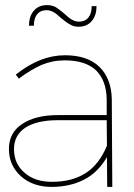

<svg xmlns="http://www.w3.org/2000/svg" viewBox="-20 -734 526 754"><path d="M401 0H421L419 -345C418 -398 402 -440 371 -471C339 -502 294 -517 235 -517C170 -517 106 -492 42 -441L54 -425C84 -448 114 -466 143 -479C172 -491 202 -497 235 -497C288 -497 329 -484 357 -458C384 -431 398 -394 399 -345V-282H207C148 -282 101 -270 67 -247C32 -224 15 -191 15 -149C15 -106 31 -70 62 -42C93 -14 134 0 183 0C231 0 274 -10 311 -29C348 -48 377 -78 400 -117ZM316 -54C280 -31 236 -20 184 -20C139 -20 103 -32 76 -56C49 -79 35 -110 35 -149C35 -185 50 -213 80 -233C110 -252 152 -262 207 -262H399L400 -162C380 -113 352 -77 316 -54ZM340 -651C353 -666 359 -685 359 -710H340C340 -691 336 -676 327 -665C318 -654 306 -649 290 -649C280 -649 271 -652 262 -657C253 -662 244 -670 233 -680C220 -691 208 -700 199 -706C189 -711 178 -714 165 -714C143 -714 126 -707 113 -692C100 -677 94 -658 94 -633H113C113 -652 117 -667 126 -678C135 -689 147 -694 163 -694C173 -694 182 -691 191 -686C200 -681 209 -673 220 -663C233 -652 245 -643 255 -638C264 -632 275 -629 288 -629C310 -629 327 -636 340 -651Z"/></svg>

Font: Argentum Sans Thin
Style: Regular
Weight: 250
Designer: Julieta Ulanovsky
Foundry: Julieta Ulanovsky
Version: Version 5.001;February 15, 2019;FontCreator 11.5.0.2425 64-b